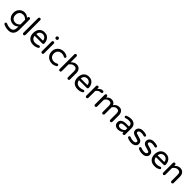

<svg xmlns="http://www.w3.org/2000/svg" viewBox="693 -3163 5842 5842"><g transform="rotate(45 3614.0 -242.0)"><path d="M100.6 184.6Q82 172.9 82 149.4Q82 133.8 93.8 121.1Q105.5 108.4 122.1 108.4Q129.9 108.4 139.6 112.3Q215.8 149.4 300.8 149.4Q449.2 149.4 449.2 -8.8V-71.3Q381.8 1 283.2 1Q224.6 1 171.9 -28.3Q114.3 -58.6 80.1 -116.7Q45.9 -174.8 45.9 -253.9Q45.9 -335.9 81.1 -394.5Q115.2 -450.2 169.4 -479.5Q223.6 -508.8 283.2 -508.8Q381.8 -508.8 449.2 -436.5V-458Q449.2 -476.6 462.4 -490.2Q475.6 -503.9 494.1 -503.9Q512.7 -503.9 526.4 -490.2Q540 -476.6 540 -458V-21.5Q540 101.6 480.5 168.5Q420.9 235.4 309.6 235.4Q254.9 235.4 196.8 220.7Q138.7 206.1 100.6 184.6ZM449.2 -153.3V-354.5Q414.1 -389.6 379.4 -407.7Q344.7 -425.8 301.8 -425.8Q226.6 -425.8 181.6 -380.9Q136.7 -335.9 136.7 -253.9Q136.7 -171.9 181.6 -127Q226.6 -82 301.8 -82Q344.7 -82 379.4 -100.1Q414.1 -118.2 449.2 -153.3Z M692.4 -39.1V-672.9Q692.4 -691.4 705.6 -705.1Q718.8 -718.8 737.3 -718.8Q756.8 -718.8 770 -705.6Q783.2 -692.4 783.2 -672.9V-39.1Q783.2 -20.5 769.5 -7.3Q755.9 5.9 737.3 5.9Q718.8 5.9 705.6 -7.3Q692.4 -20.5 692.4 -39.1Z M905.3 -249Q905.3 -315.4 930.7 -377Q957 -438.5 1010.7 -473.6Q1064.5 -508.8 1139.6 -508.8Q1211.9 -508.8 1265.6 -475.6Q1316.4 -442.4 1344.7 -386.2Q1373 -330.1 1373 -261.7Q1373 -243.2 1360.4 -230Q1347.7 -216.8 1327.1 -216.8H997.1Q1005.9 -147.5 1049.3 -110.8Q1092.8 -74.2 1167 -74.2Q1206.1 -74.2 1236.8 -81.5Q1267.6 -88.9 1298.8 -104.5Q1305.7 -108.4 1316.4 -108.4Q1332 -108.4 1344.2 -97.2Q1356.4 -85.9 1356.4 -69.3Q1356.4 -46.9 1330.1 -32.2Q1289.1 -9.8 1252 0.5Q1214.8 10.7 1159.2 10.7Q1039.1 10.7 972.2 -57.6Q905.3 -126 905.3 -249ZM1282.2 -303.7Q1278.3 -342.8 1258.8 -369.1Q1237.3 -400.4 1205.6 -416Q1173.8 -431.6 1139.6 -431.6Q1108.4 -431.6 1074.2 -417Q1040 -400.4 1020 -367.7Q1000 -335 997.1 -291H1270.5Q1283.2 -291 1282.2 -303.7Z M1488.3 -39.1V-458Q1488.3 -476.6 1501.5 -490.2Q1514.6 -503.9 1533.2 -503.9Q1552.7 -503.9 1565.9 -490.7Q1579.1 -477.5 1579.1 -458V-39.1Q1579.1 -20.5 1565.4 -7.3Q1551.8 5.9 1533.2 5.9Q1514.6 5.9 1501.5 -7.3Q1488.3 -20.5 1488.3 -39.1ZM1480.5 -649.4V-653.3Q1480.5 -673.8 1495.6 -689Q1510.7 -704.1 1531.2 -704.1H1537.1Q1557.6 -704.1 1572.8 -689Q1587.9 -673.8 1587.9 -653.3V-649.4Q1587.9 -628.9 1572.8 -613.8Q1557.6 -598.6 1537.1 -598.6H1531.2Q1510.7 -598.6 1495.6 -613.8Q1480.5 -628.9 1480.5 -649.4Z M1833 -20.5Q1771.5 -52.7 1736.3 -112.3Q1701.2 -171.9 1701.2 -249Q1701.2 -328.1 1737.3 -387.7Q1772.5 -445.3 1831.5 -477.1Q1890.6 -508.8 1962.9 -508.8Q2011.7 -508.8 2048.8 -496.6Q2085.9 -484.4 2123 -461.9Q2142.6 -448.2 2142.6 -426.8Q2142.6 -412.1 2130.9 -399.4Q2119.1 -386.7 2104.5 -386.7Q2094.7 -386.7 2083 -392.6Q2048.8 -410.2 2026.4 -417Q2003.9 -423.8 1970.7 -423.8Q1888.7 -423.8 1840.3 -376.5Q1792 -329.1 1792 -249Q1792 -168.9 1840.3 -121.6Q1888.7 -74.2 1970.7 -74.2Q2003.9 -74.2 2026.4 -81.1Q2048.8 -87.9 2083 -105.5Q2094.7 -111.3 2104.5 -111.3Q2119.1 -111.3 2130.9 -98.6Q2142.6 -85.9 2142.6 -71.3Q2142.6 -49.8 2123 -36.1Q2085.9 -13.7 2048.8 -1.5Q2011.7 10.7 1962.9 10.7Q1893.6 10.7 1833 -20.5Z M2252 -39.1V-672.9Q2252 -691.4 2265.1 -705.1Q2278.3 -718.8 2296.9 -718.8Q2315.4 -718.8 2329.1 -705.1Q2342.8 -691.4 2342.8 -672.9V-420.9Q2382.8 -463.9 2425.8 -486.3Q2468.8 -508.8 2523.4 -508.8Q2577.1 -508.8 2618.2 -483.4Q2657.2 -458 2678.2 -414.1Q2699.2 -370.1 2699.2 -316.4V-39.1Q2699.2 -20.5 2685.5 -7.3Q2671.9 5.9 2653.3 5.9Q2634.8 5.9 2621.6 -7.3Q2608.4 -20.5 2608.4 -39.1V-306.6Q2608.4 -424.8 2502 -424.8Q2455.1 -424.8 2417.5 -401.4Q2379.9 -377.9 2342.8 -332V-39.1Q2342.8 -20.5 2329.1 -7.3Q2315.4 5.9 2296.9 5.9Q2278.3 5.9 2265.1 -7.3Q2252 -20.5 2252 -39.1Z M2816.4 -249Q2816.4 -315.4 2841.8 -377Q2868.2 -438.5 2921.9 -473.6Q2975.6 -508.8 3050.8 -508.8Q3123 -508.8 3176.8 -475.6Q3227.5 -442.4 3255.9 -386.2Q3284.2 -330.1 3284.2 -261.7Q3284.2 -243.2 3271.5 -230Q3258.8 -216.8 3238.3 -216.8H2908.2Q2917 -147.5 2960.4 -110.8Q3003.9 -74.2 3078.1 -74.2Q3117.2 -74.2 3147.9 -81.5Q3178.7 -88.9 3210 -104.5Q3216.8 -108.4 3227.5 -108.4Q3243.2 -108.4 3255.4 -97.2Q3267.6 -85.9 3267.6 -69.3Q3267.6 -46.9 3241.2 -32.2Q3200.2 -9.8 3163.1 0.5Q3126 10.7 3070.3 10.7Q2950.2 10.7 2883.3 -57.6Q2816.4 -126 2816.4 -249ZM3193.4 -303.7Q3189.5 -342.8 3169.9 -369.1Q3148.4 -400.4 3116.7 -416Q3085 -431.6 3050.8 -431.6Q3019.5 -431.6 2985.4 -417Q2951.2 -400.4 2931.2 -367.7Q2911.1 -335 2908.2 -291H3181.6Q3194.3 -291 3193.4 -303.7Z M3399.4 -39.1V-458Q3399.4 -476.6 3412.6 -490.2Q3425.8 -503.9 3444.3 -503.9Q3462.9 -503.9 3476.6 -490.2Q3490.2 -476.6 3490.2 -458V-418.9Q3557.6 -508.8 3642.6 -508.8H3647.5Q3666 -508.8 3678.7 -495.6Q3691.4 -482.4 3691.4 -463.9Q3691.4 -445.3 3678.2 -433.1Q3665 -420.9 3645.5 -420.9H3640.6Q3594.7 -420.9 3556.2 -398.9Q3517.6 -377 3490.2 -335.9V-39.1Q3490.2 -20.5 3476.6 -7.3Q3462.9 5.9 3444.3 5.9Q3425.8 5.9 3412.6 -7.3Q3399.4 -20.5 3399.4 -39.1Z M3773.4 -39.1V-458Q3773.4 -476.6 3786.6 -490.2Q3799.8 -503.9 3818.4 -503.9Q3836.9 -503.9 3850.6 -490.2Q3864.3 -476.6 3864.3 -458V-418L3862.3 -418.9Q3892.6 -461.9 3932.1 -485.4Q3971.7 -508.8 4029.3 -508.8Q4082 -508.8 4121.6 -481Q4161.1 -453.1 4178.7 -409.2Q4239.3 -508.8 4358.4 -508.8Q4415 -508.8 4451.2 -481.4Q4486.3 -455.1 4504.4 -412.1Q4522.5 -369.1 4522.5 -320.3V-39.1Q4522.5 -20.5 4508.8 -7.3Q4495.1 5.9 4476.6 5.9Q4458 5.9 4444.8 -7.3Q4431.6 -20.5 4431.6 -39.1V-302.7Q4431.6 -368.2 4408.7 -396.5Q4385.7 -424.8 4333 -424.8Q4286.1 -424.8 4253.9 -400.9Q4221.7 -377 4193.4 -332V-39.1Q4193.4 -20.5 4179.7 -7.3Q4166 5.9 4147.5 5.9Q4128.9 5.9 4115.7 -7.3Q4102.5 -20.5 4102.5 -39.1V-302.7Q4102.5 -368.2 4079.6 -396.5Q4056.6 -424.8 4003.9 -424.8Q3957 -424.8 3924.8 -400.9Q3892.6 -377 3864.3 -332V-39.1Q3864.3 -20.5 3850.6 -7.3Q3836.9 5.9 3818.4 5.9Q3799.8 5.9 3786.6 -7.3Q3773.4 -20.5 3773.4 -39.1Z M4718.8 -6.8Q4680.7 -24.4 4659.2 -58.6Q4637.7 -92.8 4637.7 -136.7Q4637.7 -212.9 4696.8 -254.4Q4755.9 -295.9 4863.3 -295.9H4980.5V-302.7Q4980.5 -365.2 4949.7 -394Q4918.9 -422.9 4850.6 -422.9Q4815.4 -422.9 4787.1 -417.5Q4758.8 -412.1 4720.7 -399.4L4708 -397.5Q4693.4 -397.5 4682.1 -408.7Q4670.9 -419.9 4670.9 -435.5Q4670.9 -462.9 4697.3 -473.6Q4779.3 -508.8 4866.2 -508.8Q4933.6 -508.8 4981.4 -481.4Q5026.4 -455.1 5048.8 -411.6Q5071.3 -368.2 5071.3 -315.4V-39.1Q5071.3 -20.5 5057.6 -7.3Q5043.9 5.9 5025.4 5.9Q5006.8 5.9 4993.7 -7.3Q4980.5 -20.5 4980.5 -39.1V-62.5Q4910.2 10.7 4797.9 10.7Q4755.9 10.7 4718.8 -6.8ZM4980.5 -141.6V-222.7H4875Q4728.5 -222.7 4728.5 -146.5Q4728.5 -69.3 4831.1 -69.3Q4873 -69.3 4912.6 -89.4Q4952.1 -109.4 4980.5 -141.6Z M5202.1 -33.2Q5185.5 -44.9 5185.5 -66.4Q5185.5 -82 5196.8 -94.2Q5208 -106.4 5224.6 -106.4Q5234.4 -106.4 5242.2 -102.5Q5275.4 -87.9 5306.6 -80.6Q5337.9 -73.2 5375 -73.2Q5482.4 -73.2 5482.4 -141.6Q5482.4 -163.1 5459 -174.8Q5434.6 -186.5 5377 -201.2Q5320.3 -213.9 5282.2 -229.5Q5240.2 -245.1 5214.8 -276.4Q5189.5 -307.6 5189.5 -353.5Q5189.5 -422.9 5240.2 -465.8Q5291 -508.8 5380.9 -508.8Q5459 -508.8 5522.5 -484.4Q5536.1 -480.5 5543.9 -469.7Q5551.8 -459 5551.8 -446.3Q5551.8 -430.7 5540 -418.5Q5528.3 -406.2 5511.7 -406.2L5499 -408.2Q5440.4 -425.8 5387.7 -425.8Q5336.9 -425.8 5306.6 -407.2Q5276.4 -388.7 5276.4 -358.4Q5276.4 -330.1 5302.7 -316.4Q5331.1 -303.7 5387.7 -290Q5440.4 -276.4 5481.4 -261.7Q5521.5 -246.1 5545.9 -214.4Q5570.3 -182.6 5570.3 -134.8Q5570.3 -71.3 5519.5 -30.3Q5468.8 10.7 5380.9 10.7Q5284.2 10.7 5202.1 -33.2Z M5670.9 -33.2Q5654.3 -44.9 5654.3 -66.4Q5654.3 -82 5665.5 -94.2Q5676.8 -106.4 5693.4 -106.4Q5703.1 -106.4 5710.9 -102.5Q5744.1 -87.9 5775.4 -80.6Q5806.6 -73.2 5843.8 -73.2Q5951.2 -73.2 5951.2 -141.6Q5951.2 -163.1 5927.7 -174.8Q5903.3 -186.5 5845.7 -201.2Q5789.1 -213.9 5751 -229.5Q5709 -245.1 5683.6 -276.4Q5658.2 -307.6 5658.2 -353.5Q5658.2 -422.9 5709 -465.8Q5759.8 -508.8 5849.6 -508.8Q5927.7 -508.8 5991.2 -484.4Q6004.9 -480.5 6012.7 -469.7Q6020.5 -459 6020.5 -446.3Q6020.5 -430.7 6008.8 -418.5Q5997.1 -406.2 5980.5 -406.2L5967.8 -408.2Q5909.2 -425.8 5856.4 -425.8Q5805.7 -425.8 5775.4 -407.2Q5745.1 -388.7 5745.1 -358.4Q5745.1 -330.1 5771.5 -316.4Q5799.8 -303.7 5856.4 -290Q5909.2 -276.4 5950.2 -261.7Q5990.2 -246.1 6014.6 -214.4Q6039.1 -182.6 6039.1 -134.8Q6039.1 -71.3 5988.3 -30.3Q5937.5 10.7 5849.6 10.7Q5752.9 10.7 5670.9 -33.2Z M6126 -249Q6126 -315.4 6151.4 -377Q6177.7 -438.5 6231.4 -473.6Q6285.2 -508.8 6360.4 -508.8Q6432.6 -508.8 6486.3 -475.6Q6537.1 -442.4 6565.4 -386.2Q6593.8 -330.1 6593.8 -261.7Q6593.8 -243.2 6581.1 -230Q6568.4 -216.8 6547.9 -216.8H6217.8Q6226.6 -147.5 6270 -110.8Q6313.5 -74.2 6387.7 -74.2Q6426.8 -74.2 6457.5 -81.5Q6488.3 -88.9 6519.5 -104.5Q6526.4 -108.4 6537.1 -108.4Q6552.7 -108.4 6564.9 -97.2Q6577.1 -85.9 6577.1 -69.3Q6577.1 -46.9 6550.8 -32.2Q6509.8 -9.8 6472.7 0.5Q6435.5 10.7 6379.9 10.7Q6259.8 10.7 6192.9 -57.6Q6126 -126 6126 -249ZM6502.9 -303.7Q6499 -342.8 6479.5 -369.1Q6458 -400.4 6426.3 -416Q6394.5 -431.6 6360.4 -431.6Q6329.1 -431.6 6294.9 -417Q6260.7 -400.4 6240.7 -367.7Q6220.7 -335 6217.8 -291H6491.2Q6503.9 -291 6502.9 -303.7Z M6709 -39.1V-458Q6709 -476.6 6722.2 -490.2Q6735.4 -503.9 6753.9 -503.9Q6772.5 -503.9 6786.1 -490.2Q6799.8 -476.6 6799.8 -458V-420.9Q6839.8 -463.9 6882.8 -486.3Q6925.8 -508.8 6980.5 -508.8Q7034.2 -508.8 7075.2 -483.4Q7114.3 -458 7135.3 -414.1Q7156.2 -370.1 7156.2 -316.4V-39.1Q7156.2 -20.5 7142.6 -7.3Q7128.9 5.9 7110.4 5.9Q7091.8 5.9 7078.6 -7.3Q7065.4 -20.5 7065.4 -39.1V-306.6Q7065.4 -424.8 6959 -424.8Q6912.1 -424.8 6874.5 -401.4Q6836.9 -377.9 6799.8 -332V-39.1Q6799.8 -20.5 6786.1 -7.3Q6772.5 5.9 6753.9 5.9Q6735.4 5.9 6722.2 -7.3Q6709 -20.5 6709 -39.1Z"/></g></svg>

Font: jf-openhuninn-2.1
Style: Regular
Weight: 400
Designer: [Kosugi Maru]
Designed by MOTOYA      

[Varela Round]
Joe Prince (Latin component); Avraham Cornfeld (Hebrew component)
Foundry: justfont Co., Ltd.
Version: 2.1